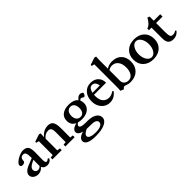

<svg xmlns="http://www.w3.org/2000/svg" viewBox="156 -1886 3291 3291"><g transform="rotate(-45 1801.5 -240.5)"><path d="M152.8 11.2Q100.6 11.2 63.5 -18.8Q26.4 -48.8 26.4 -91.8Q26.4 -130.4 59.1 -163.6Q91.8 -196.8 153.8 -220.7L271 -267.1V-276.4Q271 -355 257.1 -385.5Q243.2 -416 207.5 -416Q173.8 -416 155.3 -394.5Q136.7 -373 136.7 -334.5Q136.7 -314.5 119.9 -302.7Q103 -291 74.2 -291Q32.2 -291 32.2 -327.6Q32.2 -355 69.6 -388.2Q106.9 -421.4 159.9 -444.3Q212.9 -467.3 255.4 -467.3Q325.2 -467.3 353.8 -429.9Q382.3 -392.6 382.3 -300.8Q382.3 -235.8 379.4 -108.9Q378.9 -93.3 381.3 -79.1Q383.8 -64.9 391.4 -53.5Q398.9 -42 410.6 -42Q418.9 -42 432.9 -49.1Q446.8 -56.2 459 -67.9L480 -52.7Q465.8 -21 438.7 -4.9Q411.6 11.2 376.5 11.2Q341.8 11.2 314.9 -3.7Q288.1 -18.6 276.4 -50.3Q227.1 11.2 152.8 11.2ZM139.6 -109.9Q139.6 -82.5 158 -63.5Q176.3 -44.4 202.6 -44.4Q239.7 -44.4 270 -77.1Q268.6 -88.9 268.6 -102.5Q270.5 -184.6 270.5 -226.1L239.3 -211.9Q139.6 -167 139.6 -109.9Z M505.4 0V-43L561 -49.8V-385.7L511.2 -397.9V-422.9L645 -467.3L677.2 -458Q673.3 -418 673.3 -375V-371.1Q746.6 -467.3 863.8 -467.3Q893.6 -467.3 915.5 -457.5Q937.5 -447.8 950.9 -431.2Q964.4 -414.6 972.7 -388.2Q981 -361.8 983.9 -332.8Q986.8 -303.7 986.8 -265.1Q986.8 -120.6 985.8 -50.3L1043 -43V0H818.4V-43L874 -49.8Q875.5 -166 875.5 -288.1Q875.5 -316.4 872.8 -335Q870.1 -353.5 862.5 -369.9Q855 -386.2 839.8 -394Q824.7 -401.9 801.3 -401.9Q722.7 -401.9 673.3 -333V-50.3L730 -43V0Z M1353.5 -127Q1302.7 -127 1263.2 -138.7Q1223.6 -113.8 1223.6 -88.9Q1223.6 -41.5 1349.6 -41.5H1397Q1499 -41.5 1560.1 -3.7Q1621.1 34.2 1621.1 96.7Q1621.1 166 1540.3 205.6Q1459.5 245.1 1314 245.1Q1205.1 245.1 1146.7 218.5Q1088.4 191.9 1088.4 141.6Q1088.4 105 1121.1 77.1Q1153.8 49.3 1213.4 33.7Q1113.8 9.3 1113.8 -52.2Q1113.8 -84 1144 -109.4Q1174.3 -134.8 1234.4 -149.9Q1145 -190.9 1145 -294.9Q1145 -377.4 1204.3 -422.4Q1263.7 -467.3 1363.8 -467.3Q1484.4 -467.3 1537.6 -401.9Q1560.1 -429.7 1581.5 -444.8Q1603 -460 1628.9 -460Q1653.3 -460 1673.8 -446.3Q1687 -438 1687 -425.8Q1687 -413.1 1673.3 -392.3Q1659.7 -371.6 1647.5 -371.6Q1635.7 -371.6 1627 -380.4Q1621.1 -386.2 1608.6 -391.4Q1596.2 -396.5 1587.9 -396.5Q1573.7 -396.5 1555.7 -373.5Q1571.3 -340.8 1571.3 -300.8Q1571.3 -222.7 1511.2 -174.8Q1451.2 -127 1353.5 -127ZM1361.3 -173.3Q1405.8 -173.3 1430.7 -205.8Q1455.6 -238.3 1455.6 -294.4Q1455.6 -352.5 1430.4 -387Q1405.3 -421.4 1361.3 -421.4Q1315.4 -421.4 1288.3 -387.7Q1261.2 -354 1261.2 -294.4Q1261.2 -238.8 1288.6 -206.1Q1315.9 -173.3 1361.3 -173.3ZM1199.7 131.8Q1199.7 163.6 1242.7 181.2Q1285.6 198.7 1359.9 198.7Q1436.5 198.7 1481 177Q1525.4 155.3 1525.4 116.2Q1525.4 46.9 1391.6 46.9H1345.7Q1314 46.9 1292 44.9Q1199.7 84.5 1199.7 131.8Z M1894 11.2Q1802.7 11.2 1742.4 -56.9Q1682.1 -125 1682.1 -229.5Q1682.1 -335.4 1740.7 -401.4Q1799.3 -467.3 1895.5 -467.3Q1981.4 -467.3 2033.4 -416.3Q2085.4 -365.2 2085.4 -279.3H1792Q1791 -256.8 1791 -246.1Q1791 -197.8 1803.2 -161.1Q1815.4 -124.5 1836.9 -102.8Q1858.4 -81.1 1885 -70.6Q1911.6 -60.1 1942.9 -60.1Q2002 -60.1 2056.6 -103L2074.2 -86.9Q2042.5 -41 1996.8 -14.9Q1951.2 11.2 1894 11.2ZM1885.3 -423.3Q1850.1 -423.3 1828.6 -395.8Q1807.1 -368.2 1797.9 -321.8H1974.1Q1968.8 -371.6 1945.6 -397.5Q1922.4 -423.3 1885.3 -423.3Z M2219.7 16.6 2160.2 -7.8Q2165 -31.2 2165 -132.8V-644.5L2114.3 -656.7V-681.6L2248.5 -726.1L2280.8 -716.8Q2276.9 -679.2 2276.9 -634.8V-427.2Q2335.4 -467.3 2413.1 -467.3Q2520 -467.3 2582 -404.8Q2644 -342.3 2644 -233.9Q2644 -122.1 2575.4 -55.4Q2506.8 11.2 2391.6 11.2Q2344.7 11.2 2310.1 -2.9Q2279.3 -15.6 2266.6 -15.6Q2244.1 -15.6 2219.7 16.6ZM2276.9 -130.4Q2276.9 -87.4 2307.9 -60.1Q2338.9 -32.7 2387.2 -32.7Q2445.8 -32.7 2480.5 -84Q2515.1 -135.3 2515.1 -222.7Q2515.1 -311.5 2473.4 -364.5Q2431.6 -417.5 2362.3 -417.5Q2317.9 -417.5 2276.9 -390.1Z M3132.6 -53Q3063.5 12.2 2948.2 12.2Q2833 12.2 2763.7 -53.2Q2694.3 -118.7 2694.3 -227.5Q2694.3 -336.4 2763.7 -401.9Q2833 -467.3 2948.2 -467.3Q3063.5 -467.3 3132.6 -402.1Q3201.7 -336.9 3201.7 -227.5Q3201.7 -118.2 3132.6 -53ZM2859.9 -89.8Q2896 -34.2 2948.2 -34.2Q3000.5 -34.2 3036.4 -89.8Q3072.3 -145.5 3072.3 -227.5Q3072.3 -309.6 3036.4 -365.5Q3000.5 -421.4 2948.2 -421.4Q2896 -421.4 2859.9 -365.5Q2823.7 -309.6 2823.7 -227.5Q2823.7 -145.5 2859.9 -89.8Z M3433.1 12.2Q3364.3 12.2 3332 -25.4Q3316.4 -44.9 3309.6 -70.6Q3302.7 -96.2 3302.7 -146.5V-396.5H3240.2V-435.5Q3279.8 -445.3 3318.4 -486.1Q3356.9 -526.9 3371.1 -566.9L3414.1 -554.7V-453.6H3570.8V-396.5H3414.1V-182.1Q3414.1 -133.8 3417.5 -111.8Q3420.9 -89.8 3428.2 -74.2Q3439.5 -49.3 3478 -49.3Q3520.5 -49.3 3552.7 -74.7L3569.8 -57.6Q3515.1 12.2 3433.1 12.2Z"/></g></svg>

Font: Elstob 6pt SemiBold
Style: Regular
Weight: 600
Designer: Peter S. Baker
Version: Version 1.015